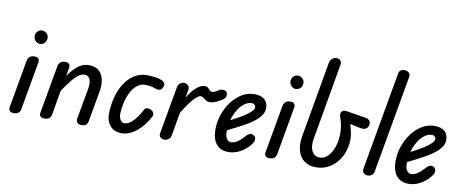

<svg xmlns="http://www.w3.org/2000/svg" viewBox="-76 -1267 3878 1617"><g transform="rotate(10 1862.5 -459.0)"><path d="M91.5 0Q64.5 0 56 -13.2Q47.5 -26.5 50 -42L123 -454.5Q125 -465 131 -475.8Q137 -486.5 149.8 -493.5Q162.5 -500.5 183.5 -500.5Q207.5 -500.5 216.8 -488.2Q226 -476 222 -452.5L149 -39Q147.5 -28.5 135 -14.2Q122.5 0 91.5 0ZM208 -612.5Q185.5 -612.5 169.5 -629.5Q153.5 -646.5 153.5 -670Q153.5 -693.5 169 -710.2Q184.5 -727 208 -727Q229.5 -727 246.5 -711.2Q263.5 -695.5 263.5 -670Q263.5 -646.5 247.2 -629.5Q231 -612.5 208 -612.5Z M353.5 0Q326.5 0 318.2 -13.2Q310 -26.5 313 -42L386 -454.5Q388 -465 394 -475.5Q400 -486 412.2 -493.2Q424.5 -500.5 445.5 -500.5Q469.5 -500.5 479.2 -488.2Q489 -476 485 -452L473 -386Q515.5 -445.5 556.2 -476.8Q597 -508 647.5 -508Q699.5 -508 730.8 -482Q762 -456 772.8 -409.8Q783.5 -363.5 772.5 -302.5L725 -35.5Q723.5 -25.5 712.5 -12.8Q701.5 0 671 0Q644.5 0 634.2 -15.2Q624 -30.5 627 -47.5L675 -314Q680.5 -342 677.2 -366.8Q674 -391.5 661 -407Q648 -422.5 622.5 -422.5Q587 -422.5 545 -379Q503 -335.5 449.5 -254L412 -39Q410 -28.5 397.2 -14.2Q384.5 0 353.5 0Z M1015.5 9Q949.5 9 914.2 -34.8Q879 -78.5 883.5 -151.5Q887.5 -231 908 -296.8Q928.5 -362.5 962.8 -410Q997 -457.5 1042.5 -483.5Q1088 -509.5 1141 -509.5Q1178 -509.5 1211.2 -505.2Q1244.5 -501 1268 -491Q1278.5 -487.5 1287.2 -479.5Q1296 -471.5 1298.8 -459.8Q1301.5 -448 1294 -431.5Q1285.5 -412.5 1269.5 -407.5Q1253.5 -402.5 1232.5 -411Q1211.5 -419 1186.8 -423Q1162 -427 1141 -427Q1097 -427 1061.5 -392Q1026 -357 1003.8 -296.5Q981.5 -236 977 -158Q975 -125 988.2 -101.2Q1001.5 -77.5 1025.5 -77.5Q1059.5 -77.5 1097.8 -116.2Q1136 -155 1168 -220Q1174 -232 1190.8 -234.8Q1207.5 -237.5 1227.5 -227Q1246 -218 1250.2 -202.2Q1254.5 -186.5 1249 -177Q1204 -90.5 1141.8 -40.8Q1079.5 9 1015.5 9Z M1379.5 0Q1360 0 1346 -12.5Q1332 -25 1336 -48L1408.5 -455Q1412.5 -478 1428.8 -489.2Q1445 -500.5 1461.5 -500.5Q1481 -500.5 1496 -486.5Q1511 -472.5 1506.5 -446L1494 -379Q1527.5 -435.5 1565.2 -469.5Q1603 -503.5 1637 -503.5Q1658.5 -503.5 1667.5 -494.2Q1676.5 -485 1684 -475.8Q1691.5 -466.5 1707 -466.5Q1721 -466.5 1735.5 -475Q1750 -483.5 1757.5 -489Q1771.5 -498 1789 -499.2Q1806.5 -500.5 1819.8 -491.8Q1833 -483 1833 -462.5Q1833 -447 1825.5 -436.8Q1818 -426.5 1807 -419Q1796 -411.5 1784.5 -405Q1765.5 -394 1742.2 -385.5Q1719 -377 1705 -377Q1685 -377 1670 -386.2Q1655 -395.5 1643 -404.8Q1631 -414 1618.5 -414Q1607.5 -414 1588 -399.2Q1568.5 -384.5 1539.5 -348.2Q1510.5 -312 1471 -246.5L1435.5 -45Q1431 -22.5 1414.2 -11.2Q1397.5 0 1379.5 0Z M1929 9Q1861.5 9 1825.2 -35.2Q1789 -79.5 1789 -158.5Q1789 -228 1811.2 -291Q1833.5 -354 1871.5 -403.2Q1909.5 -452.5 1958.5 -481Q2007.5 -509.5 2061 -509.5Q2118 -509.5 2148.2 -483.8Q2178.5 -458 2178.5 -410Q2178.5 -383 2165.2 -358.8Q2152 -334.5 2129.2 -313.5Q2106.5 -292.5 2078.8 -274Q2051 -255.5 2021.5 -239.5Q1995 -224 1957 -205Q1919 -186 1885.5 -169.5Q1885 -160.5 1885.2 -152.5Q1885.5 -144.5 1886.5 -137Q1888.5 -112 1902 -94Q1915.5 -76 1935 -76Q1961.5 -76 1989.5 -94Q2017.5 -112 2042 -140.5Q2063 -166.5 2082.2 -172Q2101.5 -177.5 2116.5 -166Q2125 -160.5 2129.8 -149.8Q2134.5 -139 2131.2 -123.5Q2128 -108 2111 -87Q2077 -44 2028.5 -17.5Q1980 9 1929 9ZM1898.5 -258Q1916.5 -267.5 1936.5 -278Q1956.5 -288.5 1975 -299Q2007 -317.5 2032 -335.8Q2057 -354 2071.8 -370.5Q2086.5 -387 2086.5 -400.5Q2086.5 -411 2078.2 -421Q2070 -431 2054.5 -431Q2020 -431 1989.2 -407.8Q1958.5 -384.5 1935 -345.2Q1911.5 -306 1898.5 -258Z M2279.5 0Q2252.5 0 2244 -13.2Q2235.5 -26.5 2238 -42L2311 -454.5Q2313 -465 2319 -475.8Q2325 -486.5 2337.8 -493.5Q2350.5 -500.5 2371.5 -500.5Q2395.5 -500.5 2404.8 -488.2Q2414 -476 2410 -452.5L2337 -39Q2335.5 -28.5 2323 -14.2Q2310.5 0 2279.5 0ZM2396 -612.5Q2373.5 -612.5 2357.5 -629.5Q2341.5 -646.5 2341.5 -670Q2341.5 -693.5 2357 -710.2Q2372.5 -727 2396 -727Q2417.5 -727 2434.5 -711.2Q2451.5 -695.5 2451.5 -670Q2451.5 -646.5 2435.2 -629.5Q2419 -612.5 2396 -612.5Z M2678.5 7.5Q2617 7.5 2577 -22Q2537 -51.5 2521.8 -104.8Q2506.5 -158 2518.5 -228.5L2632.5 -879Q2636.5 -902 2653.8 -915.2Q2671 -928.5 2690 -928.5Q2711.5 -928.5 2723.5 -915.2Q2735.5 -902 2731 -874.5L2618 -225Q2610.5 -183.5 2617 -150.5Q2623.5 -117.5 2643 -98.2Q2662.5 -79 2693.5 -79Q2733 -79 2763.8 -109.8Q2794.5 -140.5 2812.5 -193.2Q2830.5 -246 2830.5 -311Q2830.5 -350.5 2822.8 -385.5Q2815 -420.5 2804.5 -449Q2800.5 -460.5 2802.2 -474.8Q2804 -489 2816.5 -498Q2829 -507 2857 -502L3017 -476Q3038 -472.5 3049 -461.2Q3060 -450 3060 -433.5Q3060 -403 3039 -389.2Q3018 -375.5 2985 -384L2900 -402Q2910.5 -364.5 2917 -334.5Q2923.5 -304.5 2923.5 -280Q2923.5 -197.5 2891 -132.5Q2858.5 -67.5 2803 -30Q2747.5 7.5 2678.5 7.5Z M3120 0Q3108 0 3096.2 -5.2Q3084.5 -10.5 3077.8 -21.5Q3071 -32.5 3074 -49.5L3222.5 -890Q3226 -911.5 3239.8 -920Q3253.5 -928.5 3270 -928.5Q3292 -928.5 3308 -915.5Q3324 -902.5 3319.5 -879L3172 -43.5Q3168.5 -21.5 3152.5 -10.8Q3136.5 0 3120 0Z M3469.5 9Q3402 9 3365.8 -35.2Q3329.5 -79.5 3329.5 -158.5Q3329.5 -228 3351.8 -291Q3374 -354 3412 -403.2Q3450 -452.5 3499 -481Q3548 -509.5 3601.5 -509.5Q3658.5 -509.5 3688.8 -483.8Q3719 -458 3719 -410Q3719 -383 3705.8 -358.8Q3692.5 -334.5 3669.8 -313.5Q3647 -292.5 3619.2 -274Q3591.5 -255.5 3562 -239.5Q3535.5 -224 3497.5 -205Q3459.5 -186 3426 -169.5Q3425.5 -160.5 3425.8 -152.5Q3426 -144.5 3427 -137Q3429 -112 3442.5 -94Q3456 -76 3475.5 -76Q3502 -76 3530 -94Q3558 -112 3582.5 -140.5Q3603.5 -166.5 3622.8 -172Q3642 -177.5 3657 -166Q3665.5 -160.5 3670.2 -149.8Q3675 -139 3671.8 -123.5Q3668.5 -108 3651.5 -87Q3617.5 -44 3569 -17.5Q3520.5 9 3469.5 9ZM3439 -258Q3457 -267.5 3477 -278Q3497 -288.5 3515.5 -299Q3547.5 -317.5 3572.5 -335.8Q3597.5 -354 3612.2 -370.5Q3627 -387 3627 -400.5Q3627 -411 3618.8 -421Q3610.5 -431 3595 -431Q3560.5 -431 3529.8 -407.8Q3499 -384.5 3475.5 -345.2Q3452 -306 3439 -258Z"/></g></svg>

Font: Edu AU VIC WA NT Hand Medium
Style: Regular
Weight: 500
Version: Version 1.001